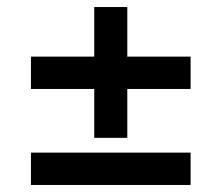

<svg xmlns="http://www.w3.org/2000/svg" viewBox="-20 -604 630 546"><path d="M248 -212V-351H68V-443H248V-584H342V-443H522V-351H342V-212ZM68 -78V-170H522V-78Z"/></svg>

Font: HostGroteskMedium
Style: Regular
Weight: 500
Designer: Doukan Karapınar based on Poppins by Indian Type Foundry, Jonny Pinhorn
Foundry: Element Type
Version: Version 1.001; ttfautohint (v1.8.4.7-5d5b)